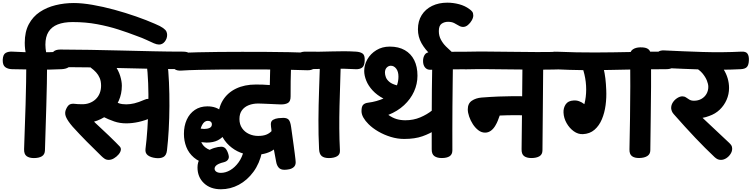

<svg xmlns="http://www.w3.org/2000/svg" viewBox="-92 -1144 5520 1410"><path d="M169.8 -668.9Q141.6 -668.9 123.7 -687.6Q105.8 -706.2 100.4 -732.9Q95.2 -758.9 92.5 -782.6Q89.8 -806.2 89.8 -829.8Q89.8 -910.4 119.6 -966.2Q149.4 -1022 200.5 -1056.1Q251.6 -1090.1 316.1 -1105.9Q380.6 -1121.8 449.9 -1121.8Q510.2 -1121.8 587.7 -1108.4Q665.2 -1095 747.6 -1072.6Q830 -1050.1 907.6 -1023Q985.1 -995.9 1045.1 -969.4Q1087.1 -951.9 1105.9 -938.1Q1124.8 -924.2 1130.1 -912.3Q1135.4 -900.3 1135.4 -887.7Q1135.4 -860.8 1118.4 -838.8Q1101.4 -816.9 1075.6 -816.9Q1059.6 -816.9 1037.9 -826.2Q1016.2 -835.4 985.1 -850.4Q953.9 -865.3 908.6 -881.2Q849.2 -904.2 777.3 -927.4Q705.3 -950.6 621.4 -966.3Q537.6 -982 441.2 -982Q376.8 -982 332.1 -964.6Q287.4 -947.1 264.4 -910.5Q241.4 -873.9 241.4 -815.8Q241.4 -802.1 242.8 -788.3Q244.1 -774.6 246.8 -759.2Q247.8 -756.7 247.8 -753.4Q247.8 -750.1 247.8 -747.3Q247.8 -715.1 225.2 -692Q202.6 -668.9 169.8 -668.9ZM156.8 16.8Q122.2 16.8 103.1 2.3Q83.9 -12.1 84.9 -48.7Q91.1 -214.6 95.9 -375.7Q100.7 -536.9 101.4 -702.6Q101.4 -730.4 122.3 -744.5Q143.1 -758.6 176.1 -758.6Q217.6 -758.6 235.8 -743.6Q254.1 -728.7 254.1 -697.2Q253.3 -531.6 248.2 -369.1Q243.1 -206.7 238.1 -40.2Q237.3 -9.6 215.7 3.6Q194.1 16.8 156.8 16.8ZM-3.4 -635.9Q-35.4 -636.9 -54.2 -651.6Q-73 -666.3 -72 -704.7Q-70.2 -744 -50.2 -755.4Q-30.1 -766.8 0.9 -764.8Q183 -754.1 365.1 -764.8Q396.1 -766.8 413.6 -752.8Q431.1 -738.9 429.3 -700.3Q428.3 -660.4 410.1 -649.1Q391.8 -637.7 360.8 -635.9Q270.2 -631.3 179.1 -632.8Q87.9 -634.3 -3.4 -635.9Z M705.8 30.1Q688.8 30.1 676.2 21.6Q663.6 13.1 652.7 2.2Q597.6 -51.3 544.7 -104.6Q491.9 -157.9 441.1 -214Q404.8 -256.1 392.4 -285.8Q380.1 -315.6 393.9 -343.8Q406.9 -371.7 422.1 -377.8Q437.3 -384 457.2 -381.4Q477.1 -378.9 504.8 -378.7Q537.8 -377.3 564.7 -387.3Q591.7 -397.3 610.9 -415.7Q630.2 -434 640.3 -459.6Q650.3 -485.1 650.3 -514.4Q650.3 -547.4 640.2 -571.1Q630.1 -594.8 613.7 -612.7Q597.2 -630.7 576.6 -645.6Q564.4 -655.4 556.7 -670.3Q549 -685.1 549 -702.3Q549 -731.8 573.9 -743.8Q598.9 -755.9 628.4 -756.1Q651.8 -756.6 670.8 -743.1Q721.1 -708.9 749.8 -667.6Q778.6 -626.3 790.7 -586.3Q802.8 -546.3 802.8 -514.4Q802.8 -454.8 780.1 -404.2Q757.3 -353.7 716.9 -316.2Q676.4 -278.7 621.9 -258.2Q567.4 -237.8 504.1 -239.1L579.9 -270.2Q588.3 -260 608.1 -241.1Q627.9 -222.2 654.1 -198.1Q680.2 -174 707.3 -148.1Q734.3 -122.2 757.6 -98.8Q774.1 -82 786.2 -69.4Q798.3 -56.9 795.2 -41.7Q792.9 -26.4 778.8 -9.8Q764.7 6.8 745.4 18.4Q726.1 30.1 705.8 30.1ZM835 -238.1Q788 -238.1 746.8 -252.1Q705.7 -266 658.8 -289.6Q640.2 -298.7 627 -316.1Q613.8 -333.4 613.8 -355.8Q613.8 -385.2 634.2 -405.9Q654.7 -426.6 683.9 -426.6Q691.2 -426.6 697.8 -425.2Q704.4 -423.8 710.8 -421Q727.8 -413.1 744.4 -402.8Q761.1 -392.4 782.6 -385.1Q804.1 -377.7 835 -377.7Q863 -377.7 894.1 -385Q925.2 -392.3 968.6 -411.3Q975.9 -414.9 983.5 -416.7Q991.1 -418.4 999.2 -418.2Q1028.2 -418 1048.6 -397.2Q1068.9 -376.3 1068.9 -346.9Q1068.9 -325.3 1057.3 -307.9Q1045.8 -290.6 1027.8 -282.4Q973.2 -258.9 926.2 -248.5Q879.2 -238.1 835 -238.1ZM1051.1 16.6Q1014.3 12.2 993.6 -3.6Q972.9 -19.4 976.4 -49.7Q984.9 -116 990.4 -197.7Q995.9 -279.3 997.6 -365.8Q999.2 -452.3 996 -533.9Q992.8 -615.4 984.3 -682Q981.8 -702.8 991.1 -721.4Q1000.3 -740.1 1018.9 -752.1Q1037.4 -764 1060.6 -764Q1091.8 -764 1112.5 -743.6Q1133.2 -723.1 1136.8 -692.4Q1145.2 -623.3 1148.9 -539.1Q1152.7 -454.9 1152.2 -365.8Q1151.7 -276.8 1147.1 -192.6Q1142.4 -108.3 1134.2 -39.2Q1129.9 -2.7 1107.8 9.1Q1085.7 20.9 1051.1 16.6ZM1255.9 -635.9Q1160.1 -635.9 1046.6 -638.2Q933 -640.4 812.9 -643.6Q692.8 -646.8 575.4 -649.1Q458 -651.3 353.6 -651.3Q287.6 -651.3 285 -716.6Q282.4 -780.2 350.8 -780.2Q454.4 -780.2 569.7 -777.9Q684.9 -775.7 803.3 -772.9Q921.8 -770.1 1035.8 -767.4Q1149.9 -764.8 1251.6 -764.8Q1285.1 -764.8 1300.8 -751.3Q1316.6 -737.9 1317.6 -705.4Q1319.1 -673.2 1304.4 -654.6Q1289.7 -635.9 1255.9 -635.9Z M2079.4 47.3Q2079.4 70.4 2065.7 82.6Q2052 94.8 2032.9 98.8Q2013.9 102.9 1996.9 102.9Q1968.4 102.9 1954.6 86.8Q1940.8 70.7 1936.4 45.8L1915.3 -67.1L1950.9 -80.2Q1929.9 -48.6 1897.7 -32.6Q1865.4 -16.7 1829.9 -11.3Q1794.3 -6 1761.6 -6Q1717.9 -6 1673.2 -23.6Q1628.6 -41.2 1591.4 -75.1Q1554.3 -109 1532 -157.7Q1509.7 -206.4 1509.7 -269.7Q1509.7 -350.4 1544.2 -406.8Q1578.7 -463.1 1641.1 -493.2Q1703.6 -523.3 1786.8 -523.3Q1809 -523.3 1837.8 -522.5Q1866.6 -521.7 1889.4 -519.4Q1890.4 -558.7 1891.1 -595.6Q1891.7 -632.4 1893.1 -672.3Q1894.9 -703.6 1916.7 -725Q1938.6 -746.4 1969.3 -746.4Q2003.9 -746.4 2025.1 -721.8Q2046.3 -697.2 2045.6 -666.8Q2043.1 -607.2 2042.6 -547.9Q2042.1 -488.6 2042.1 -436Q2042.1 -399.3 2022.9 -388.1Q2003.7 -376.9 1971.3 -377.1Q1961.4 -377.3 1938.1 -378.4Q1914.7 -379.6 1887.7 -380.7Q1860.8 -381.8 1837.5 -382.8Q1814.2 -383.8 1804.1 -383.8Q1766.1 -383.8 1734.8 -371.6Q1703.4 -359.3 1684.9 -334.3Q1666.4 -309.3 1666.4 -269.7Q1666.4 -230.6 1685.7 -202.7Q1704.9 -174.8 1736.3 -160.3Q1767.8 -145.8 1803.1 -145.8Q1838.7 -145.8 1862.1 -154.7Q1885.6 -163.7 1901.9 -180.9Q1901.9 -188.2 1900.7 -196.3Q1899.4 -204.4 1898.2 -213.8Q1897 -223.2 1897 -232.3Q1897 -254.7 1913.7 -264.2Q1930.3 -273.7 1951.9 -276.1Q1973.6 -278.4 1988 -278.4Q2016.7 -278.4 2028.7 -264.1Q2040.8 -249.8 2046.1 -209.7Q2050.9 -175.2 2055.8 -140.3Q2060.7 -105.3 2064.9 -74.1Q2069.1 -42.9 2072.5 -17.1Q2075.9 8.8 2077.7 25.8Q2079.4 42.8 2079.4 47.3ZM2164 -628.1Q2109 -630.1 2033.5 -631.6Q1958 -633.1 1872.1 -633.6Q1786.2 -634.1 1696.8 -634.1Q1609.4 -634.1 1524.7 -633.2Q1439.9 -632.3 1366.4 -630.8Q1292.9 -629.3 1239 -625.6Q1206.2 -623.8 1190.1 -636.8Q1174 -649.9 1174 -686.7Q1174 -728.3 1190.6 -740.6Q1207.2 -752.9 1237.2 -754.7Q1291.1 -758.4 1362.9 -760.1Q1434.8 -761.7 1517.8 -762.6Q1600.8 -763.4 1686.6 -763.4Q1776.8 -763.4 1864.8 -762.9Q1952.9 -762.4 2029.7 -760.9Q2106.4 -759.4 2162.2 -757.2Q2196.8 -756.2 2212.9 -743.9Q2229 -731.7 2229 -690Q2229 -653.4 2212.4 -640.3Q2195.8 -627.1 2164 -628.1ZM1432.3 60.7Q1370.4 46 1332.1 13.1Q1293.7 -19.8 1276.2 -64.8Q1258.7 -109.9 1258.7 -160.6Q1258.7 -219 1279.3 -264.7Q1300 -310.4 1338.8 -336.7Q1377.7 -363 1431.3 -363Q1497.2 -363 1536.6 -325.8Q1575.9 -288.7 1575.9 -221.6Q1575.9 -188.3 1558.8 -159.8Q1541.7 -131.3 1508.2 -114.1Q1474.8 -96.8 1424.8 -96.8Q1407.8 -97.8 1390.7 -99.7Q1373.7 -101.7 1353.8 -106.6L1355.6 -205.6Q1367.9 -201.9 1381.7 -199.4Q1395.6 -197 1407.3 -197Q1431.1 -197 1447.6 -204.8Q1464 -212.6 1464 -231.2Q1464 -242.8 1456 -249.7Q1448 -256.6 1433.9 -256.6Q1408.1 -256.6 1391.9 -225.4Q1375.7 -194.3 1375.7 -153.7Q1375.7 -108.1 1399.5 -77.6Q1423.3 -47 1478.8 -33.4ZM1530.4 245.9Q1452.7 245.9 1405.6 201.1Q1358.4 156.3 1358.4 85.9Q1358.4 47.6 1376.9 18.8Q1395.3 -9.9 1423.2 -28.9Q1451 -48 1480.6 -57.3Q1510.2 -66.6 1533.3 -66.6Q1557.4 -66.6 1570.5 -45.1Q1583.6 -23.7 1587.9 1.4Q1590.7 16.1 1581.9 28.8Q1573.2 41.4 1553.4 46.8Q1530 52.3 1514.3 59.5Q1498.7 66.7 1491.2 75.6Q1483.8 84.6 1483.8 95.2Q1484.8 109.3 1497.2 117.4Q1509.6 125.4 1530.4 125.4Q1564.8 125.4 1598.8 105.6Q1632.8 85.7 1659.6 48.8Q1686.4 11.9 1698.2 -37.8L1832.3 -28.7Q1814.4 56.2 1769.3 117.7Q1724.2 179.2 1662.3 212.6Q1600.3 245.9 1530.4 245.9Z M2323.1 16.8Q2288.6 16.8 2270.8 2.3Q2253 -12.1 2251.2 -48.7Q2246 -154 2246.6 -262.9Q2247.2 -371.8 2251.2 -482.8Q2255.2 -593.9 2258.4 -702.6Q2259.4 -730.4 2279.8 -744.5Q2300.1 -758.6 2333.1 -758.6Q2374.6 -758.6 2393.2 -743.6Q2411.9 -728.7 2411.1 -697.2Q2408.9 -614.8 2406.2 -531.7Q2403.4 -448.7 2401.3 -365.7Q2399.2 -282.7 2399.7 -200.9Q2400.2 -119.1 2404.4 -40.2Q2406.4 -9.6 2383.4 3.6Q2360.4 16.8 2323.1 16.8ZM2153.6 -635.9Q2121.6 -635.1 2102.8 -650.7Q2084 -666.3 2085 -704.7Q2086.8 -744 2106.8 -754.9Q2126.9 -765.8 2157.9 -764.8Q2250.3 -762.8 2345.3 -766.3Q2440.3 -769.8 2522.1 -764.8Q2553.1 -763 2570.6 -750.9Q2588.1 -738.9 2586.3 -700.3Q2585.3 -660.4 2567.1 -647.3Q2548.8 -634.1 2517.8 -635.9Q2436 -640.9 2341 -639.3Q2246 -637.7 2153.6 -635.9Z M2876.3 -123.6Q2826.8 -123.6 2777.4 -138.7Q2728 -153.9 2685.7 -178.6Q2643.4 -203.2 2614 -232.8Q2590.6 -255.9 2576.8 -280.1Q2563 -304.2 2562.8 -327.4Q2562.6 -362 2575 -374.4Q2587.4 -386.9 2610.2 -389.7Q2643.8 -394 2671.9 -402Q2700.1 -410 2723.9 -420.3Q2676.3 -445.3 2644.7 -479.6Q2613 -513.8 2597.8 -551.6Q2582.6 -589.4 2582.6 -623.2Q2582.6 -667.8 2606 -708.7Q2629.4 -749.7 2672.1 -775.7Q2714.7 -801.8 2770.3 -801.8Q2835.4 -801.8 2880.8 -775.7Q2926.2 -749.7 2950 -702.1Q2973.8 -654.6 2973.8 -588.1Q2973.8 -527.6 2948.5 -471.7Q2923.2 -415.9 2875.4 -371.6Q2827.7 -327.2 2759.8 -300.3Q2790.1 -278.7 2820.2 -269.7Q2850.2 -260.8 2885 -260.8Q2943.7 -260.8 2993.9 -281.9Q3044.1 -303.1 3081.6 -333.3L3109 -191.7Q3066 -163 3010.4 -143.3Q2954.8 -123.6 2876.3 -123.6ZM2735 -610.8Q2735 -595.2 2741.7 -576.9Q2748.4 -558.6 2767.9 -542.4Q2787.3 -526.3 2823.1 -517.3Q2828.3 -531.6 2831.2 -547.7Q2834.1 -563.9 2834.1 -581.2Q2834.1 -618.7 2817.7 -639.9Q2801.3 -661.2 2778.2 -661.2Q2761.2 -661.2 2748.1 -647.9Q2735 -634.6 2735 -610.8ZM3152.1 16.6Q3117.6 16.6 3097.6 2.1Q3077.7 -12.3 3078.4 -48.9Q3078.2 -155.3 3078.3 -268.3Q3078.4 -381.2 3079.6 -487.7Q3080.7 -594.2 3082.4 -679.3Q3083.4 -710.8 3106.1 -732.6Q3128.7 -754.4 3158.9 -754.4Q3191.7 -754.4 3213.8 -730.8Q3235.9 -707.2 3234.1 -675Q3233.3 -611.6 3232.3 -530.1Q3231.3 -448.6 3230.6 -360.7Q3229.9 -272.8 3229.9 -189.9Q3229.9 -107.1 3230.1 -40Q3230.1 -9.8 3209.8 3.4Q3189.4 16.6 3152.1 16.6ZM3069.6 -631.6Q3044.4 -630.6 3029.6 -648.2Q3014.8 -665.8 3014.8 -696.2Q3014.8 -722.1 3026.4 -740.9Q3038.1 -759.7 3063.2 -760.7Q3078.8 -761.9 3106.5 -762.5Q3134.2 -763.1 3168.6 -763.2Q3202.9 -763.3 3236.9 -763.8Q3271 -764.3 3299.1 -764.3Q3327.2 -764.3 3341.8 -764.3Q3375.3 -764.3 3391.4 -751.3Q3407.6 -738.2 3405.8 -699.7Q3404.8 -659.8 3387.9 -647.5Q3371 -635.2 3337.4 -635.2Q3322.9 -635.2 3296.1 -635.2Q3269.2 -635.2 3236.6 -634.7Q3203.9 -634.2 3170.8 -634.1Q3137.8 -634 3110.9 -633.4Q3084.1 -632.8 3069.6 -631.6Z M3194.6 -662.7Q3180.1 -662.7 3162.1 -673.8Q3113.8 -704 3071.7 -742Q3029.7 -780 3003.4 -826.7Q2977.2 -873.4 2977.2 -928.8Q2977.2 -989.2 3004.8 -1033.1Q3032.3 -1076.9 3081.2 -1100.7Q3130.1 -1124.4 3192.9 -1124.4Q3236.7 -1124.4 3279.7 -1112.9Q3322.7 -1101.4 3354.4 -1077.8Q3367.9 -1068.7 3375.8 -1058.4Q3383.7 -1048.1 3383.7 -1030.1Q3383.7 -1013.9 3372.6 -994.3Q3361.6 -974.8 3344.7 -960.6Q3327.8 -946.3 3309.2 -946.3Q3292.6 -946.3 3277.3 -955.7Q3262.1 -965 3243.7 -974.4Q3225.2 -983.9 3198 -983.9Q3171.6 -983.9 3151.1 -969.8Q3130.7 -955.7 3130.7 -915.6Q3130.7 -881 3145.8 -852.8Q3161 -824.6 3182.3 -803.4Q3203.7 -782.3 3220.9 -767.1Q3230.8 -759 3237.9 -749.1Q3245 -739.2 3245 -726.6Q3245 -713.9 3237.8 -699.1Q3230.6 -684.2 3219.3 -673.4Q3208 -662.7 3194.6 -662.7Z M3470.4 -170Q3443.7 -170 3420.7 -187.7Q3397.8 -205.3 3380.4 -232.2Q3363 -259.1 3353.2 -288.4Q3343.3 -317.7 3343.3 -341.1Q3343.3 -384 3372.7 -404Q3402 -424 3444.1 -427.6Q3508.1 -432.6 3568.2 -435.1Q3628.3 -437.6 3671.1 -437.6Q3681.2 -437.6 3695.7 -437.6Q3710.1 -437.6 3726.3 -437.6Q3742.6 -437.6 3755.2 -436.6Q3783.7 -436.6 3803.7 -416Q3823.8 -395.4 3823.8 -366.6Q3823.8 -335.3 3801.6 -316.1Q3779.3 -296.8 3752.7 -296.8Q3740 -297.8 3724.7 -297.8Q3709.3 -297.8 3695.3 -297.9Q3681.2 -298 3671.1 -298Q3653.8 -298 3628.2 -297.3Q3602.6 -296.6 3577.8 -295.6Q3569.9 -274 3563.6 -257.5Q3557.2 -241 3546.9 -223.7Q3533.6 -199.6 3514 -184.8Q3494.4 -170 3470.4 -170ZM3810.3 16.6Q3775.8 16.6 3756.6 2.1Q3737.4 -12.3 3738.4 -48.9Q3740.4 -210.8 3741.9 -361Q3743.4 -511.2 3744.7 -659.1Q3745.4 -690.6 3767.7 -712.9Q3789.9 -735.2 3820.9 -735.2Q3854.7 -735.2 3876.4 -711Q3898.1 -686.8 3897.1 -657.3Q3896.1 -510.4 3894.5 -358.8Q3892.9 -207.2 3891.7 -40.2Q3891.7 -9.8 3869.6 3.4Q3847.4 16.6 3810.3 16.6ZM3999.4 -633.9Q3926.8 -632.1 3839.7 -632.5Q3752.7 -632.9 3661.8 -634.3Q3571 -635.7 3485.2 -636.2Q3399.4 -636.7 3327.8 -634.9Q3295 -634.1 3278.5 -646.8Q3262 -659.4 3262 -697.8Q3261.2 -737.9 3278.6 -750.6Q3296 -763.2 3328.8 -764.2Q3401.2 -765.8 3487.9 -765.3Q3574.6 -764.8 3665.9 -763.5Q3757.2 -762.2 3843.4 -761.8Q3929.6 -761.4 4000.4 -763.2Q4034 -764 4050.1 -751.3Q4066.2 -738.7 4066.2 -700.3Q4067 -660.2 4050.1 -647.6Q4033.2 -634.9 3999.4 -633.9Z M4188.7 -158.9Q4153.3 -157.3 4121.6 -180.1Q4089.9 -202.8 4069 -239.7Q4048.1 -276.6 4046.3 -317.2Q4044.6 -351.2 4062.3 -377.7Q4080.1 -404.2 4120.2 -406Q4140.8 -407.8 4160.7 -400.7Q4180.7 -393.7 4199.4 -379Q4206.2 -404.6 4209.5 -432.2Q4212.8 -459.9 4212.8 -486.4Q4212.8 -543.1 4199.8 -597.7Q4186.9 -652.2 4165.1 -696.7L4314 -731.1Q4331.1 -682.8 4340.2 -643.9Q4349.2 -605.1 4353.8 -567.4Q4358.3 -529.7 4360.1 -482.9Q4362.7 -427.9 4355.4 -372Q4348.1 -316.1 4328.2 -268.5Q4308.3 -220.9 4273.9 -191.1Q4239.6 -161.2 4188.7 -158.9ZM4603.2 16.3Q4568.7 17.3 4549.1 2.8Q4529.6 -11.8 4530.6 -47.3Q4533.3 -158.8 4534.7 -276.1Q4536.1 -393.4 4536.7 -511.3Q4537.3 -629.1 4535.8 -739.6Q4534.8 -767.4 4555.6 -781.5Q4576.4 -795.6 4609.4 -796.3Q4651.1 -797.3 4669.3 -782.8Q4687.4 -768.2 4688.2 -737Q4689.8 -625.8 4689.2 -507.4Q4688.6 -389.1 4686.7 -270.9Q4684.8 -152.7 4683.8 -41.2Q4683.8 -12.6 4662.2 1.5Q4640.6 15.6 4603.2 16.3ZM3990.6 -635Q3956.8 -637 3938.9 -651.3Q3921 -665.7 3922 -704Q3923.8 -743.3 3942.8 -754.6Q3961.9 -765.9 3994.9 -764.3Q4145.2 -758 4278.4 -758.6Q4411.7 -759.2 4540.4 -762.1Q4669.2 -765 4803.2 -765Q4836.8 -765 4852.9 -751.9Q4869 -738.9 4867.4 -700.3Q4866.4 -660.2 4849.4 -648.1Q4832.4 -635.9 4798.9 -635.9Q4596.9 -635.9 4393.2 -630.5Q4189.4 -625.1 3990.6 -635Z M5201.8 30.1Q5187.6 30.1 5176.8 24.7Q5166 19.2 5156.1 10.1Q5086.1 -55.8 5013.7 -132.2Q4941.2 -208.6 4855.7 -305.8Q4846.3 -316.3 4842.1 -327.2Q4837.9 -338 4836.9 -348.3Q4836.1 -370.9 4848.4 -390.7Q4860.8 -410.4 4880.3 -423.1Q4899.9 -435.8 4917.7 -436.6Q4934.3 -436.6 4945.8 -428.5Q4957.2 -420.4 4970.6 -412.4Q4983.9 -404.3 5004.6 -404.3Q5035.2 -404.3 5058.9 -417.7Q5082.7 -431.1 5096.1 -454.3Q5109.6 -477.6 5109.6 -506.3Q5109.6 -526.8 5099 -553Q5088.4 -579.2 5066.4 -605.6Q5044.4 -631.9 5008.4 -650.2L5171.4 -693.2Q5201.6 -667 5221.6 -635.2Q5241.7 -603.4 5251.8 -568.6Q5262 -533.8 5262 -497.7Q5262 -452.2 5243.9 -410.9Q5225.9 -369.7 5193.5 -338.6Q5161.1 -307.6 5116.2 -292.3Q5104.6 -287.7 5092.2 -284.2Q5079.9 -280.7 5067.4 -278.6L5261.8 -96Q5272.4 -86.1 5278.7 -76.7Q5284.9 -67.3 5284.9 -51.9Q5284.9 -32.1 5272.6 -13.1Q5260.2 6 5241.3 18.1Q5222.3 30.1 5201.8 30.1ZM5347.7 -635.9Q5206.7 -628.9 5065.3 -633.4Q4923.9 -638 4782.9 -645Q4749.1 -646.8 4735.6 -664.6Q4722 -682.3 4723 -714.6Q4724.8 -747 4739.5 -761.3Q4754.2 -775.7 4787.2 -773.7Q4928.2 -766.7 5069.6 -762.2Q5211 -757.8 5352 -764.8Q5385.6 -766.8 5397.3 -749.8Q5409.1 -732.8 5407.6 -701.1Q5406.6 -668.1 5393.9 -652.9Q5381.2 -637.7 5347.7 -635.9Z"/></svg>

Font: Playpen Sans Deva
Style: Regular
Weight: 400
Designer: Pooja Saxena, Gunjan Panchal, Laura Meseguer, Veronika Burian, José Scaglione
Foundry: TypeTogether
Version: Version 2.000